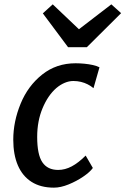

<svg xmlns="http://www.w3.org/2000/svg" viewBox="-20 -855 577 883"><path d="M228 8Q167 8 125.2 -18.5Q83.5 -45 62.2 -94.5Q41 -144 41 -212.5Q41 -296 75 -378.5Q108.5 -460 173.8 -512Q239 -564 327.5 -564Q347.5 -564 368 -562Q388.5 -560 406.8 -556Q425 -552 437.5 -545.5L410 -449.5Q398 -459.5 383.5 -467Q369 -474.5 352.2 -478.5Q335.5 -482.5 317.5 -482.5Q297.5 -482.5 277.8 -474.2Q258 -466 239 -450Q200.5 -416.5 175.8 -357.5Q151 -298.5 151 -225.5Q151 -144 174.8 -108.8Q198.5 -73.5 247.5 -73.5Q279 -73.5 309.8 -89.8Q340.5 -106 374 -139.5L407 -82.5Q394 -64 363.2 -43Q332.5 -22 295.8 -7Q259 8 228 8ZM293 -638 177 -793.5 222.5 -835 343 -720.5 492 -835 537 -794.5 379.5 -638Z"/></svg>

Font: Koeln Type Sans
Style: Italic
Weight: 400
Italic angle: -7.5°
Designer: Eben Sorkin
Foundry: Eben Sorkin
Version: Version 2.001